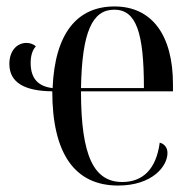

<svg xmlns="http://www.w3.org/2000/svg" viewBox="-20 -565 599 595"><path d="M346 10C451 10 499 -49 499 -91C499 -107 490 -119 475 -123C464 -40 422 -1 359 -1C272 -1 231 -79 231 -282H516V-304C516 -457 450 -545 335 -545C219 -545 150 -462 143 -292C100 -297 75 -320 75 -370C75 -393 81 -411 91 -421C85 -428 73 -432 62 -432C33 -432 9 -408 9 -367C9 -309 56 -283 142 -282C142 -90 211 10 346 10ZM426 -292H231C234 -466 266 -535 334 -535C402 -535 426 -465 426 -292Z"/></svg>

Font: Noto Serif Display Condensed
Style: Regular
Weight: 400
Width: 3
Designer: Monotype Design Team
Foundry: Monotype Imaging Inc.
Version: Version 2.009